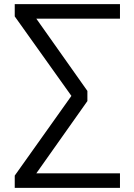

<svg xmlns="http://www.w3.org/2000/svg" viewBox="-20 -725 647 925"><path d="M51 180H558V110H155L401 -238V-287L155 -635H558V-705H51V-646L324 -263L51 121Z"/></svg>

Font: Poppy and Pepper
Style: Regular
Weight: 400
Designer: Thy Ha
Foundry: Thy Ha
Version: Version 0.001;Glyphs 3.2 (3227)